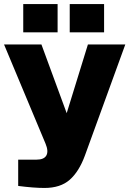

<svg xmlns="http://www.w3.org/2000/svg" viewBox="-30 -750 640 950"><path d="M0 0ZM190 180Q137 180 60 170V40H150Q188 40 199.5 19Q211 -2 195 -40L-10 -530H175L300 -190L405 -530H590L390 20Q361 99 315 139.5Q269 180 190 180ZM315 -730H485V-590H315ZM85 -730H255V-590H85Z"/></svg>

Font: Russo One
Style: Regular
Weight: 400
Designer: Jovanny lemonad
Foundry: Jovanny Lemonad
Version: Version 1.001